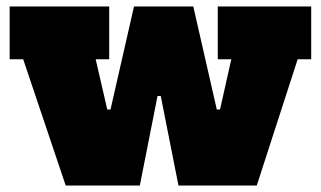

<svg xmlns="http://www.w3.org/2000/svg" viewBox="-20 -576 996 596"><path d="M184 0 52 -392H10V-556H319V-392H277L313 -236H323L396 -556H580L653 -236H663L698 -392H656V-556H946V-392H904L777 0H534L479 -278H469L414 0Z"/></svg>

Font: Alfa Slab One
Style: Regular
Weight: 400
Designer: JM Sole
Foundry: JM Sole
Version: Version 2.000